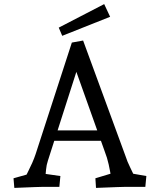

<svg xmlns="http://www.w3.org/2000/svg" viewBox="-20 -913 782 938"><path d="M50 5 46 -42 142 -69 102 -44Q109 -59 118.5 -77.5Q128 -96 137.5 -117.5Q147 -139 154 -160L331 -705L386 -715L593 -151Q602 -123 615.5 -96Q629 -69 640 -45L598 -70L695 -53L690 0H588Q576 0 552 1Q528 2 500.5 3Q473 4 449 5L446 -42L552 -74L524 -41Q518 -77 511 -109.5Q504 -142 491 -175L342 -593H363L214 -128Q207 -107 205 -84.5Q203 -62 201 -42L170 -68L275 -53L270 0H185Q173 0 149.5 1Q126 2 99.5 3Q73 4 50 5ZM222 -225V-276H505V-225ZM284 -738 267 -778 489 -893 518 -831Z"/></svg>

Font: Andada Pro
Style: Regular
Weight: 400
Designer: Carolina Giovagnoli
Foundry: Huerta Tipografica
Version: Version 3.003